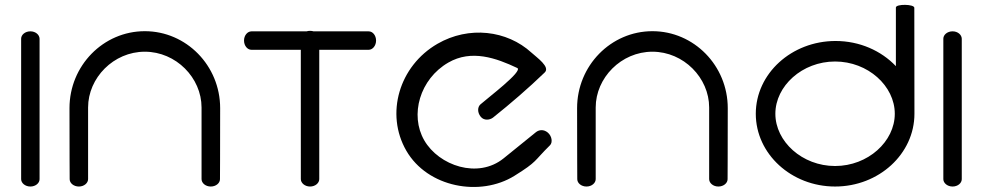

<svg xmlns="http://www.w3.org/2000/svg" viewBox="-20 -750 3945 772"><path d="M139.1 -594.4C138.7 -610.3 123 -624 102.1 -624C81.2 -624 65 -610.3 65 -594.4V-29.6C65 -14 81.2 0 102.1 0C123 0 139.1 -13.7 139.1 -29.6Z M864.5 -29.6C864.5 -29.6 865.2 -144.4 865.2 -315.2C865.2 -486 729.3 -624.6 562.3 -624.6C395.3 -624.6 259.4 -486 259.4 -315.2C259.4 -144.4 260.1 -29.6 260.1 -29.6C260.1 -13.7 276.3 0 297.2 0C318.1 0 334.2 -13.9 334.2 -29.9C334.2 -29.9 334.2 -199 334.2 -317.9C334.2 -436.9 436.6 -542.1 562.3 -542.1C688 -542.1 790.4 -436.9 790.4 -317.9C790.4 -199 790.4 -29.9 790.4 -29.9C790.4 -13.9 806.5 0 827.4 0C848.3 0 864.5 -13.7 864.5 -29.6Z M990.6 -623.9C974.9 -623.5 961.2 -607.8 961.2 -586.9C961.2 -566 975 -549.8 990.9 -549.8C990.9 -549.7 1085 -549.7 1189.5 -549.7C1189.5 -404.7 1189.6 -29.8 1189.6 -29.8C1189.6 -14.1 1205.8 0 1226.7 0C1247.6 0 1263.7 -13.9 1263.7 -29.8V-549.8C1368.3 -549.8 1462.5 -549.8 1462.5 -549.8C1478.1 -549.8 1492.1 -566 1492.1 -586.9C1492.1 -607.8 1478.5 -623.9 1462.7 -623.9H1240.9C1236.5 -625.3 1231.7 -626 1226.7 -626C1221.6 -626 1216.8 -625.3 1212.4 -623.9Z M2191.5 -166C2202.8 -177.1 2199.4 -202.8 2182.5 -217C2165.5 -231.1 2146.8 -228.2 2134.5 -218.2L2004.9 -113.3C1902 -30 1744.8 -83.6 1685.8 -185.8C1626.9 -287.9 1668 -432.2 1782.6 -498.4C1875.6 -552.1 1974.8 -516.8 2059.8 -476.6C2084.8 -464.7 1940.3 -355.6 1911.7 -330.2C1899.9 -319.6 1898.9 -298.5 1912.5 -281.1C1926.1 -263.6 1950 -267.5 1962.5 -277.3C2034.2 -334.6 2103.7 -394.5 2169.8 -458.2C2194.1 -480.4 2138.9 -518.3 2116.9 -538.4C2018.5 -628.4 1865.2 -646.8 1739 -573.9C1584.7 -484.8 1528.3 -292.1 1613.7 -144.1C1699.1 3.9 1910.7 42.6 2048.5 -43.1C2142.1 -101.3 2125.1 -100.6 2191.5 -166Z M2905.5 -29.6C2905.5 -29.6 2906.2 -144.4 2906.2 -315.2C2906.2 -486 2770.3 -624.6 2603.3 -624.6C2436.3 -624.6 2300.4 -486 2300.4 -315.2C2300.4 -144.4 2301.1 -29.6 2301.1 -29.6C2301.1 -13.7 2317.3 0 2338.2 0C2359.1 0 2375.2 -13.9 2375.2 -29.9C2375.2 -29.9 2375.2 -199 2375.2 -317.9C2375.2 -436.9 2477.6 -542.1 2603.3 -542.1C2729 -542.1 2831.4 -436.9 2831.4 -317.9C2831.4 -199 2831.4 -29.9 2831.4 -29.9C2831.4 -13.9 2847.5 0 2868.4 0C2889.3 0 2905.5 -13.7 2905.5 -29.6Z M3656.3 -718.7C3656.3 -733.7 3582.2 -734.7 3582.2 -719.7C3582.2 -689.1 3582.2 -514.6 3582.2 -484C3523.3 -546 3436.4 -585.2 3339.7 -585.2C3162.8 -585.2 3018.9 -454.1 3018.9 -292.6C3018.9 -131.1 3162 0 3337.8 0C3513.7 0 3656.8 -131.1 3656.8 -292.6ZM3097.6 -292.6C3097.6 -404.1 3205.4 -502.7 3337.7 -502.7C3470.1 -502.7 3577.8 -404.1 3577.8 -292.6C3577.8 -181.1 3470.1 -82.5 3337.7 -82.5C3205.4 -82.5 3097.6 -181.1 3097.6 -292.6Z M3847.1 -594.4C3846.7 -610.3 3831 -624 3810.1 -624C3789.2 -624 3773 -610.3 3773 -594.4V-29.6C3773 -14 3789.2 0 3810.1 0C3831 0 3847.1 -13.7 3847.1 -29.6Z"/></svg>

Font: Hi.
Style: Tall Regular
Weight: 400
Designer: Mew Too, Robert Jablonski
Foundry: Cannot Into Space Fonts
Version: Version 1.996